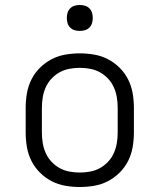

<svg xmlns="http://www.w3.org/2000/svg" viewBox="-20 -742 640 770"><path d="M300 8Q271 8 242 3Q213 -2 187 -15.5Q161 -29 140 -50Q119 -71 106 -97Q93 -123 88 -152Q83 -181 83 -210V-310Q83 -339 88 -368Q93 -397 106 -423Q119 -449 140 -470Q161 -491 187 -504.5Q213 -518 242 -523Q271 -528 300 -528Q329 -528 358 -523Q387 -518 413 -504.5Q439 -491 460 -470Q481 -449 494 -423Q507 -397 512 -368Q517 -339 517 -310V-210Q517 -181 512 -152Q507 -123 494 -97Q481 -71 460 -50Q439 -29 413 -15.5Q387 -2 358 3Q329 8 300 8ZM300 -50Q321 -50 342 -54Q363 -58 381 -68Q399 -78 413.5 -93.5Q428 -109 436.5 -128Q445 -147 448.5 -168Q452 -189 452 -210V-310Q452 -331 448.5 -352Q445 -373 436.5 -392Q428 -411 413.5 -426.5Q399 -442 381 -452Q363 -462 342 -466Q321 -470 300 -470Q279 -470 258 -466Q237 -462 219 -452Q201 -442 186.5 -426.5Q172 -411 163.5 -392Q155 -373 151.5 -352Q148 -331 148 -310V-210Q148 -189 151.5 -168Q155 -147 163.5 -128Q172 -109 186.5 -93.5Q201 -78 219 -68Q237 -58 258 -54Q279 -50 300 -50ZM300 -618Q289 -618 279 -621Q269 -624 261.5 -631.5Q254 -639 251 -649Q248 -659 248 -670Q248 -681 251 -691Q254 -701 261.5 -708.5Q269 -716 279 -719Q289 -722 300 -722Q311 -722 321 -719Q331 -716 338.5 -708.5Q346 -701 349 -691Q352 -681 352 -670Q352 -659 349 -649Q346 -639 338.5 -631.5Q331 -624 321 -621Q311 -618 300 -618Z"/></svg>

Font: Iosevka Aile Custom Light
Style: Regular
Weight: 300
Designer: Belleve Invis
Foundry: Belleve Invis
Version: Version 17.0.2; ttfautohint (v1.8.3)